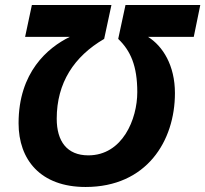

<svg xmlns="http://www.w3.org/2000/svg" viewBox="-20 -734 818 765"><path d="M321 11C564 11 677 -172 677 -363C677 -473 629 -550 570 -587H752L778 -714H480L451 -579C500 -532 527 -472 527 -367C527 -259 468 -115 332 -115C247 -115 206 -171 206 -261C206 -404 275 -509 395 -579L424 -714H107L80 -587H258C170 -544 54 -446 54 -243C54 -98 141 11 321 11Z"/></svg>

Font: Noto Sans
Style: Bold Italic
Weight: 700
Italic angle: -12°
Designer: Monotype Design Team
Foundry: Monotype Imaging Inc.
Version: Version 2.013